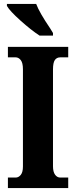

<svg xmlns="http://www.w3.org/2000/svg" viewBox="-20 -951 384 971"><path d="M20 -53H59Q74 -53 85 -66.5Q96 -80 96 -109V-601Q96 -633 85 -647Q74 -661 59 -661H20V-714H325V-661H285Q267 -661 257.5 -647.5Q248 -634 248 -600V-110Q248 -82 258.5 -67.5Q269 -53 285 -53H325V0H20ZM15 -921V-931H163Q179 -888 234 -807L248 -784V-771H180Q137 -799 83 -847.5Q29 -896 15 -921Z"/></svg>

Font: Noto Serif CondExtraBold
Style: Regular
Weight: 800
Width: 3
Designer: Monotype Design Team
Foundry: Monotype Imaging Inc.
Version: Version 1.001